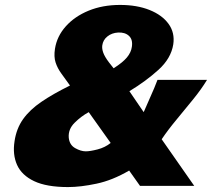

<svg xmlns="http://www.w3.org/2000/svg" viewBox="-20 -754 884 779"><path d="M256 5Q169 5 118.5 -19Q68 -43 49.2 -85Q30.5 -127 39 -181Q46.5 -232.5 73.8 -270.8Q101 -309 148.5 -341.2Q196 -373.5 264 -407Q244.5 -434 228.8 -455.8Q213 -477.5 205.5 -500.8Q198 -524 203 -556Q211 -607 247 -647.2Q283 -687.5 339.8 -710.8Q396.5 -734 467 -734Q535.5 -734 586.8 -713.5Q638 -693 664 -657Q690 -621 683 -574Q674 -517 623 -470.8Q572 -424.5 505 -384L563 -299Q573.5 -324 590.2 -361Q607 -398 619 -430H820Q797 -392 763.5 -350.8Q730 -309.5 695.8 -268.2Q661.5 -227 636 -189L768 0H548L504 -62Q436.5 -22.5 371.8 -8.8Q307 5 256 5ZM441 -477Q478 -500.5 495 -521Q512 -541.5 515 -564Q519.5 -593.5 503.2 -608.5Q487 -623.5 459 -622Q433.5 -620.5 415.8 -606.2Q398 -592 395 -570Q393 -556.5 399 -540Q405 -523.5 422 -501ZM328 -140Q345.5 -140 375.8 -147.8Q406 -155.5 429 -174L340 -299Q309.5 -282.5 282.8 -256Q256 -229.5 259 -195Q262 -166 285 -153Q308 -140 328 -140Z"/></svg>

Font: Public Sans Black
Style: Italic
Weight: 900
Italic angle: -8°
Designer: The Public Sans project authors (U.S. Web Design System). Libre Franklin designed by Pablo Impallari and Rodrigo Fuenzal
Version: Version 1.007; ttfautohint (v1.8.1) -l 8 -r 50 -G 200 -x 14 